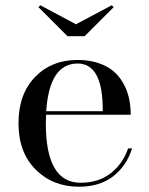

<svg xmlns="http://www.w3.org/2000/svg" viewBox="-20 -697 565 727"><path d="M267.5 -605 403 -677 410.5 -670 300.5 -560H235.5L125.5 -670L133 -677ZM480 -135Q459.5 -69 408.5 -29.5Q357.5 10 279 10Q180 10 115 -55Q50 -120 50 -230Q50 -340.5 112.5 -405.2Q175 -470 274 -470Q316.5 -470 351 -458.8Q385.5 -447.5 408.2 -428.5Q431 -409.5 446.2 -382.8Q461.5 -356 468.2 -326Q475 -296 475 -262.5H154.5Q153.5 -240.5 153.5 -230Q153.5 -5 285 -5Q353 -5 399 -40.8Q445 -76.5 465 -135ZM274 -456.5Q167 -456.5 155 -276H369Q370.5 -456.5 274 -456.5Z"/></svg>

Font: Bodoni* 16pt
Style: Regular
Weight: 400
Version: Version 2.3